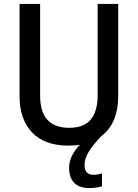

<svg xmlns="http://www.w3.org/2000/svg" viewBox="-20 -800 704 981"><path d="M412 43Q412 69 424 81Q436 93 456 93Q470 93 481.5 91Q493 89 501 86V152Q487 156 471.5 158.5Q456 161 438 161Q385 161 359 134Q333 107 333 57Q333 24 349 -6.5Q365 -37 388 -60Q361 -56 330 -56Q208 -56 144 -123Q80 -190 80 -308V-780H185V-313Q185 -228 222.5 -187.5Q260 -147 333 -147Q409 -147 444 -189.5Q479 -232 479 -314V-780H584V-307Q584 -241 562.5 -189Q541 -137 498 -105Q451 -55 431.5 -21.5Q412 12 412 43Z"/></svg>

Font: Noto Sans Malayalam UI SemiCondensed Medium
Style: Regular
Weight: 500
Width: 4
Designer: Jelle Bosma - Monotype Design Team
Foundry: Monotype Imaging Inc.
Version: Version 2.104; ttfautohint (v1.8.4.7-5d5b)